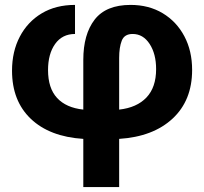

<svg xmlns="http://www.w3.org/2000/svg" viewBox="-20 -547 820 771"><path d="M314.5 204.1V10.7Q179.2 2 103.8 -69.8Q28.3 -141.6 28.3 -263.2Q28.3 -340.3 59.6 -399.9Q90.8 -459.5 147.5 -493.4Q204.1 -527.3 281.2 -527.3V-410.6Q230 -410.6 201.4 -370.6Q172.9 -330.6 172.9 -265.6Q172.9 -192.9 209.2 -153.6Q245.6 -114.3 314.5 -106.9V-306.6Q314.5 -409.2 360.1 -468.3Q405.8 -527.3 504.4 -527.3Q577.6 -527.3 633.3 -493.9Q689 -460.4 720.2 -401.6Q751.5 -342.8 751.5 -266.1Q751.5 -143.6 673.1 -70.8Q594.7 2 458.5 10.7V204.1ZM458.5 -106.9Q529.3 -114.7 568.1 -155.5Q606.9 -196.3 606.9 -269.5Q606.9 -330.6 580.8 -370.6Q554.7 -410.6 512.7 -410.6Q479.5 -410.6 469 -383.8Q458.5 -356.9 458.5 -314.5Z"/></svg>

Font: Inter Display
Style: Bold
Weight: 700
Designer: Rasmus Andersson
Foundry: rsms
Version: Version 4.001;git-9221beed3